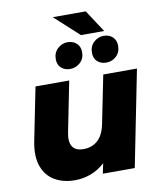

<svg xmlns="http://www.w3.org/2000/svg" viewBox="-97 -980 886 1066"><g transform="rotate(-10 346.0 -447.5)"><path d="M240 9Q173 9 125 -19.5Q77 -48 57 -104Q37 -160 53 -243L113 -542H303L247 -261Q236 -209 253 -181Q270 -153 316 -153Q364 -153 396.5 -182.5Q429 -212 441 -274L495 -542H685L577 0H397L409 -57Q372 -23 328.5 -7Q285 9 240 9ZM524 -604Q493 -604 473.5 -622Q454 -640 454 -671Q454 -708 478 -730.5Q502 -753 534 -753Q565 -753 584.5 -734.5Q604 -716 604 -685Q604 -648 580 -626Q556 -604 524 -604ZM320 -604Q289 -604 269.5 -622Q250 -640 250 -671Q250 -708 274.5 -730.5Q299 -753 330 -753Q361 -753 381 -734.5Q401 -716 401 -685Q401 -648 376.5 -626Q352 -604 320 -604ZM411 -779 274 -904H460L542 -779Z"/></g></svg>

Font: Montserrat ExtraBold
Style: Italic
Weight: 800
Italic angle: -11.3°
Designer: Julieta Ulanovsky
Foundry: Julieta Ulanovsky
Version: Version 9.000; ttfautohint (v1.8.4.7-5d5b)